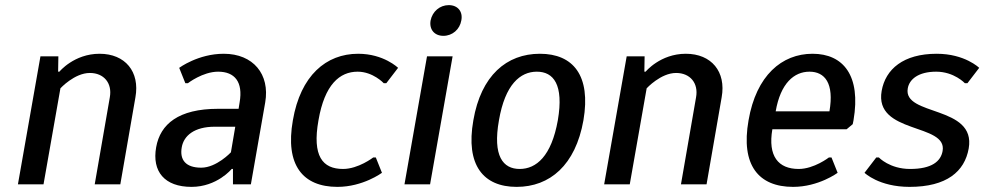

<svg xmlns="http://www.w3.org/2000/svg" viewBox="-20 -720 3845 750"><path d="M331 -435C386 -435 419 -395 409 -340L350 0H450L509 -340C527 -440 469 -510 369 -510C269 -510 212 -440 212 -440H207L208 -500H138L50 0H150L216 -375C216 -375 271 -435 331 -435Z M912 -295H832C677 -295 606 -235 590 -145C573 -50 623 10 728 10C828 10 885 -60 885 -60H890V0H960L1016 -320C1035 -430 969 -510 854 -510C754 -510 680 -455 680 -455L704 -395H714C714 -395 772 -440 832 -440C897 -440 930 -400 916 -320ZM882 -125C882 -125 826 -65 766 -65C706 -65 681 -95 690 -145C698 -190 739 -225 819 -225H899Z M1377 -440C1437 -440 1479 -395 1479 -395H1489L1535 -455C1535 -455 1479 -510 1379 -510C1254 -510 1154 -425 1124 -250C1093 -75 1163 10 1298 10C1398 10 1472 -45 1472 -45L1448 -105H1438C1438 -105 1380 -60 1320 -60C1240 -60 1199 -110 1224 -250C1248 -390 1307 -440 1377 -440Z M1648 -500 1560 0H1660L1748 -500ZM1782 -640C1789 -675 1768 -700 1733 -700C1698 -700 1669 -675 1662 -640C1656 -605 1677 -580 1712 -580C1747 -580 1776 -605 1782 -640Z M2259 -250C2289 -425 2219 -510 2089 -510C1959 -510 1859 -425 1829 -250C1798 -75 1868 10 1998 10C2128 10 2228 -75 2259 -250ZM2159 -250C2134 -110 2075 -60 2010 -60C1945 -60 1904 -110 1929 -250C1953 -390 2012 -440 2077 -440C2142 -440 2183 -390 2159 -250Z M2621 -435C2676 -435 2709 -395 2699 -340L2640 0H2740L2799 -340C2817 -440 2759 -510 2659 -510C2559 -510 2502 -440 2502 -440H2497L2498 -500H2428L2340 0H2440L2506 -375C2506 -375 2561 -435 2621 -435Z M3154 -510C3034 -510 2934 -425 2904 -250C2873 -75 2943 10 3078 10C3178 10 3252 -45 3252 -45L3228 -105H3218C3218 -105 3160 -60 3100 -60C3020 -60 2979 -110 2997 -215H3287L3311 -235L3314 -250C3344 -425 3274 -510 3154 -510ZM3142 -440C3202 -440 3239 -395 3220 -285H3010C3029 -395 3082 -440 3142 -440Z M3533 10C3678 10 3748 -50 3764 -140C3794 -310 3506 -265 3526 -375C3532 -410 3567 -440 3637 -440C3707 -440 3749 -395 3749 -395H3759L3805 -455C3805 -455 3749 -510 3639 -510C3509 -510 3439 -450 3424 -365C3394 -195 3682 -240 3662 -130C3655 -90 3620 -60 3535 -60C3455 -60 3413 -105 3413 -105H3403L3357 -45C3357 -45 3413 10 3533 10Z"/></svg>

Font: Scada
Style: Italic
Weight: 400
Designer: Jovanny Lemonad
Foundry: Jovanny Lemonad
Version: Version 3.005